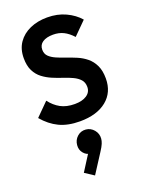

<svg xmlns="http://www.w3.org/2000/svg" viewBox="-196 -804 961 1276"><g transform="rotate(-20 284.5 -166.0)"><path d="M276 10Q191 10 130.5 -19Q70 -48 21 -106L111 -196Q142 -155 183 -132.5Q224 -110 283 -110Q336 -110 367.5 -131Q399 -152 399 -189Q399 -221 381 -241Q363 -261 333.5 -275Q304 -289 268.5 -300.5Q233 -312 197.5 -327Q162 -342 132.5 -364.5Q103 -387 85 -422.5Q67 -458 67 -512Q67 -576 98 -621Q129 -666 183 -690Q237 -714 305 -714Q377 -714 435 -687Q493 -660 530 -617L440 -527Q409 -561 376.5 -577Q344 -593 303 -593Q256 -593 229 -575Q202 -557 202 -523Q202 -494 220 -476Q238 -458 267.5 -445Q297 -432 332.5 -420Q368 -408 403.5 -393Q439 -378 468.5 -354Q498 -330 516 -292.5Q534 -255 534 -200Q534 -102 465 -46Q396 10 276 10ZM246 382 182 340 262 214 304 206Q296 219 286 227Q276 235 265 234Q239 232 219.5 208.5Q200 185 203 152Q206 117 231.5 94Q257 71 292 74Q326 77 348.5 104Q371 131 368 166Q367 181 359.5 199.5Q352 218 333 247Z"/></g></svg>

Font: Outfit Thin SemiBold
Style: Regular
Weight: 600
Version: Version 1.100;gftools[0.9.27]